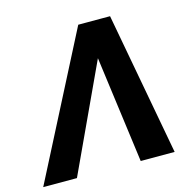

<svg xmlns="http://www.w3.org/2000/svg" viewBox="-121 -837 957 945"><g transform="rotate(-15 357.5 -364.0)"><path d="M481.6 0 405.7 -568.4 406.4 -727.5H520.3L654.5 0ZM420.7 -568.4 156.6 0H-15.2L358.2 -727.5H472.1Z"/></g></svg>

Font: Inter Tight
Style: Italic
Weight: 400
Italic angle: -9.39999°
Designer: Rasmus Andersson
Foundry: rsms
Version: Version 3.002